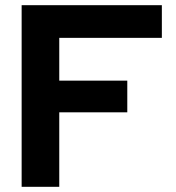

<svg xmlns="http://www.w3.org/2000/svg" viewBox="-20 -720 679 740"><path d="M63.4 0V-700H603.8V-574.1H208.4V-409.2H470.6V-287.1H208.4V0Z"/></svg>

Font: Red Hat Display VF
Style: Regular
Weight: 300
Designer: Pentagram, MCKL
Foundry: Pentagram, MCKL
Version: Version 1.023